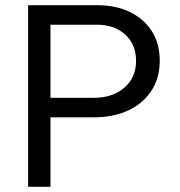

<svg xmlns="http://www.w3.org/2000/svg" viewBox="-20 -718 690 738"><path d="M150 -267V-342H340Q413 -342 458 -381Q503 -420 503 -484Q503 -547 461.5 -585Q420 -623 352 -623H150V-698H353Q426 -698 480 -671.5Q534 -645 564 -597.5Q594 -550 594 -484Q594 -419 562.5 -370Q531 -321 474 -294Q417 -267 340 -267ZM88 0V-698H174V0Z"/></svg>

Font: Azeret Mono Thin Light
Style: Regular
Weight: 300
Version: Version 1.002